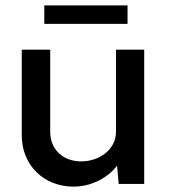

<svg xmlns="http://www.w3.org/2000/svg" viewBox="-20 -685 637 715"><path d="M455 -596V-665H145V-596ZM517 -500H412V-194C412 -128 350 -84 282 -84C215 -84 167 -128 167 -194V-500H61V-181C61 -70 143 10 254 10C317 10 379 -20 416 -68L422 0H517Z"/></svg>

Font: Oakes Medium
Style: Regular
Weight: 500
Designer: Samuel Oakes
Foundry: Samuel Oakes
Version: Version 1.003;PS 001.003;hotconv 1.0.88;makeotf.lib2.5.64775